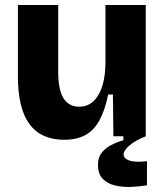

<svg xmlns="http://www.w3.org/2000/svg" viewBox="-20 -548 665 772"><path d="M238 14Q145 14 98.5 -49Q52 -112 52 -241V-528H214V-260Q214 -188 235 -153.5Q256 -119 299 -119Q325 -119 344.5 -132Q364 -145 377.5 -169.5Q391 -194 397.5 -226.5Q404 -259 404 -298V-528H566V-217V0H436L434 -168H415Q402 -104 379.5 -63.5Q357 -23 322.5 -4.5Q288 14 238 14ZM571 197Q542 202 508 203.5Q474 205 443.5 198Q413 191 393.5 171.5Q374 152 374 114Q374 85 389 66Q404 47 427.5 35Q451 23 476 16V-8H566V0Q525 16 501 36.5Q477 57 477 72Q477 85 488.5 92Q500 99 516.5 101Q533 103 548.5 102Q564 101 571 100Z"/></svg>

Font: Bricolage Grotesque 24pt ExtraBold
Style: Regular
Weight: 800
Designer: Mathieu Triay
Foundry: Atelier Triay
Version: Version 1.001;gftools[0.9.33.dev8+g029e19f]